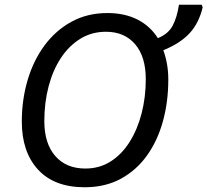

<svg xmlns="http://www.w3.org/2000/svg" viewBox="-20 -780 875 810"><path d="M337 10Q209 10 140.5 -64.5Q72 -139 72 -267Q72 -359 96.5 -442Q121 -525 168 -588.5Q215 -652 282 -688.5Q349 -725 433 -725Q506 -725 560 -697.5Q614 -670 646 -619Q690 -637 708.5 -672Q727 -707 735 -760H831L835 -749Q819 -682 779.5 -639.5Q740 -597 669 -568Q679 -541 684.5 -510Q690 -479 690 -444Q690 -351 667.5 -269Q645 -187 600.5 -124.5Q556 -62 490 -26Q424 10 337 10ZM340 -69Q400 -69 447 -99Q494 -129 527 -181.5Q560 -234 577.5 -302Q595 -370 595 -446Q595 -541 550 -593.5Q505 -646 427 -646Q367 -646 319 -616.5Q271 -587 237 -535.5Q203 -484 185 -415.5Q167 -347 167 -269Q167 -175 213 -122Q259 -69 340 -69Z"/></svg>

Font: Noto Sans
Style: Italic
Weight: 400
Italic angle: -12°
Designer: Monotype Design Team
Foundry: Monotype Imaging Inc.
Version: Version 2.013; ttfautohint (v1.8.4.7-5d5b)